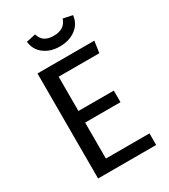

<svg xmlns="http://www.w3.org/2000/svg" viewBox="-213 -990 962 1091"><g transform="rotate(-30 267.5 -444.0)"><path d="M462 -613H195V-388H427V-312H195V-76H481V0H100V-689H473ZM138 -875 199 -888Q209 -856 230.5 -842Q252 -828 288 -828Q324 -828 347 -842.5Q370 -857 380 -888L441 -875Q435 -821 392.5 -789.5Q350 -758 288 -758Q227 -758 185.5 -789.5Q144 -821 138 -875Z"/></g></svg>

Font: FiraGOUPP
Style: Medium
Weight: 400
Designer: bBox Type
Foundry: bBox Type GmbH
Version: Version 1.001